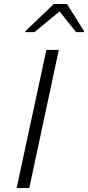

<svg xmlns="http://www.w3.org/2000/svg" viewBox="-20 -937 439 957"><path d="M63 0 211 -688H273L126 0ZM107 -777V-782L248 -917H314L399 -782L398 -777H359L277 -880L152 -777Z"/></svg>

Font: Saira SemiExpanded Light
Style: Italic
Weight: 300
Width: 6
Italic angle: -12°
Designer: Hector Gatti with collaboration of the Omnibus-Type team
Foundry: Omnibus-Type
Version: Version 1.101